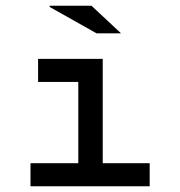

<svg xmlns="http://www.w3.org/2000/svg" viewBox="-20 -647 626 667"><path d="M112.3 -442.4H336.9V-80.1H500V0H85.9V-80.1H252V-362.3H112.3ZM152.3 -623V-627H297.9L400.4 -531.2H315.4Z"/></svg>

Font: Thabit-Bold
Style: Bold
Weight: 700
Designer: Regenerated by Nadim Shaikli
Foundry: MAK Alagha
Version: 0.01